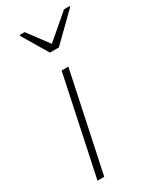

<svg xmlns="http://www.w3.org/2000/svg" viewBox="-191 -803 713 864"><g transform="rotate(-30 165.5 -371.5)"><path d="M46 0 154 -510H189L81 0ZM149 -606 70 -738 71 -743H96L176 -636L301 -743H331L330 -738L195 -606Z"/></g></svg>

Font: Saira Thin
Style: Italic
Weight: 100
Italic angle: -12°
Designer: Hector Gatti with collaboration of the Omnibus-Type team
Foundry: Omnibus-Type
Version: Version 1.101